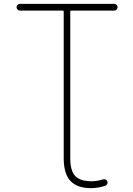

<svg xmlns="http://www.w3.org/2000/svg" viewBox="-20 -775 692 1002"><path d="M312.5 -714.8Q312.5 -719.7 308.6 -719.7H84Q77.1 -719.7 71.8 -725.1Q66.4 -730.5 66.4 -737.3Q66.4 -744.1 71.8 -749.5Q77.1 -754.9 84 -754.9H576.2Q583 -754.9 588.4 -749.5Q593.8 -744.1 593.8 -737.3Q593.8 -730.5 588.4 -725.1Q583 -719.7 576.2 -719.7H351.6Q346.7 -719.7 346.7 -714.8V50.8Q346.7 116.2 372.6 143.6Q398.4 170.9 458 170.9Q486.3 170.9 517.6 161.1Q524.4 159.2 531.2 162.1Q538.1 165 540 171.9Q543 178.7 539.6 185.5Q536.1 192.4 529.3 194.3Q494.1 206.1 458 207Q381.8 207 347.2 168.9Q312.5 130.9 312.5 50.8Z"/></svg>

Font: Gen Jyuu Gothic ExtraLight
Style: Regular
Weight: 100
Designer: [Source Han Sans]
Ryoko NISHIZUKA  (kana & ideographs); Paul D. Hunt (Latin, Greek & Cyrillic); Wenlong ZHANG  (bopomofo
Version: Version 1.002.20150607